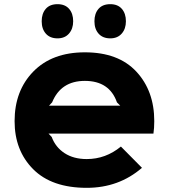

<svg xmlns="http://www.w3.org/2000/svg" viewBox="-20 -891 810 921"><path d="M215 -384H557L541 -400Q505 -503 387 -503Q272 -503 230 -400ZM720 -310Q720 -277 716 -250H213L228 -234Q246 -185 289.5 -156.5Q333 -128 396 -128Q487 -128 560 -188L661 -86Q550 10 396 10Q228 10 139 -79.5Q50 -169 50 -310Q50 -456 140 -548Q230 -640 387 -640Q548 -640 634 -547.5Q720 -455 720 -310ZM331 -789Q331 -753 311 -730Q291 -707 256 -707Q220 -707 200 -729.5Q180 -752 180 -789Q180 -826 199.5 -848.5Q219 -871 256 -871Q292 -871 311.5 -848.5Q331 -826 331 -789ZM584 -789Q584 -753 564 -730Q544 -707 509 -707Q473 -707 453 -729.5Q433 -752 433 -789Q433 -826 452.5 -848.5Q472 -871 509 -871Q545 -871 564.5 -848.5Q584 -826 584 -789Z"/></svg>

Font: Sinkin Sans 700 Bold
Style: Bold
Weight: 700
Designer: Keith Bates
Foundry: K-Type
Version: Sinkin Sans (version 1.0)  by Keith Bates   •   © 2014   www